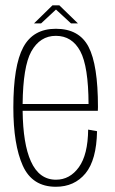

<svg xmlns="http://www.w3.org/2000/svg" viewBox="-20 -710 441 734"><path d="M193.5 4Q103.5 4 67.2 -76.5Q31 -157 31 -299Q31 -459 69 -529.5Q107 -600 193.5 -600Q282.5 -600 318.5 -531Q354.5 -462 354.5 -301Q354.5 -293.5 354 -286.5H66.5Q68 -160 98 -93.5Q129.5 -23 194 -23Q247 -23 281.5 -70.8Q316 -118.5 317 -214.5L351 -208.5Q349 -98.5 306.8 -47.2Q264.5 4 193.5 4ZM66.5 -312.5H318.5Q318 -456 287 -514Q255.5 -573 193.5 -573Q133 -573 99.5 -513Q68 -455.5 66.5 -312.5ZM110 -620.5 180.5 -689.5H207L278 -620.5H251.5L194 -673.5L137 -620.5Z"/></svg>

Font: Anybody ExtraLight
Style: Regular
Weight: 200
Designer: Tyler Finck
Foundry: Etcetera Type Company
Version: Version 1.010; ttfautohint (v1.8.3) -l 8 -r 50 -G 200 -x 14 